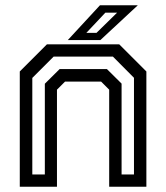

<svg xmlns="http://www.w3.org/2000/svg" viewBox="-20 -708 630 728"><path d="M55 0V-437L158 -540H432L535 -437V0H394V-368L363.5 -398.5H226.5L196 -368V0ZM102.5 -46.5H150V-390.5L206 -446H385.5L441 -391V-46.5H488V-413L408 -493.5H183.5L102.5 -412.5ZM237 -556 359 -688H502.5L360.5 -556ZM307.5 -583.5H346L424 -660H379.5Z"/></svg>

Font: Tourney Medium
Style: Regular
Weight: 500
Designer: Tyler Finck
Foundry: Etcetera Type Co
Version: Version 1.015